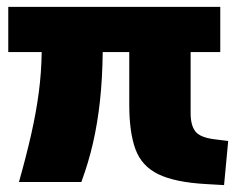

<svg xmlns="http://www.w3.org/2000/svg" viewBox="-20 -528 689 557"><path d="M35 0Q57 -78 71 -140.5Q85 -203 92.5 -259.5Q100 -316 101 -377H4V-508H619V-377H533V-200Q533 -164 547 -146.5Q561 -129 602 -124L642 -119L630 9L578 6Q488 1 439.5 -22.5Q391 -46 373 -95Q355 -144 355 -224V-377H278Q277 -299 270 -235Q263 -171 250 -114Q237 -57 216 0Z"/></svg>

Font: Mulish Black
Style: Regular
Weight: 900
Designer: Vernon Adams
Foundry: Vernon Adams
Version: Version 3.603; ttfautohint (v1.8.3)